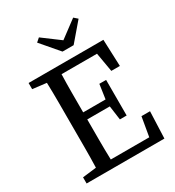

<svg xmlns="http://www.w3.org/2000/svg" viewBox="-204 -987 1011 1107"><g transform="rotate(-30 302.0 -433.5)"><path d="M569 -178 562 0H44V-41L136 -52Q138 -115 138 -179.5Q138 -244 138 -310V-359Q138 -424 138 -488Q138 -552 136 -617L44 -628V-669H542L549 -491H492L470 -618H234Q232 -555 232 -492Q232 -429 232 -365H381L395 -461H440V-224H395L382 -318H232Q232 -246 232 -180.5Q232 -115 234 -50H490L512 -178ZM479 -846 378 -728H304L203 -846L227 -867L341 -782L455 -867Z"/></g></svg>

Font: SourceSerifPro
Style: Book
Weight: 400
Designer: Frank Grießhammer
Foundry: Adobe Systems Incorporated
Version: Version 1.014;PS Version 1.0;hotconv 1.0.73;makeotf.lib2.5.5